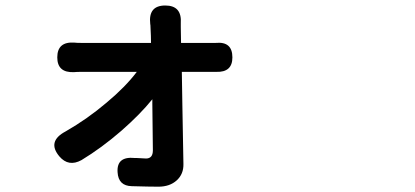

<svg xmlns="http://www.w3.org/2000/svg" viewBox="-20 -622 1540 712"><path d="M567.4 70.3Q535.2 70.3 468.8 68.4Q418.9 67.4 416 16.6Q412.1 -43 479.5 -36.1Q481.4 -36.1 486.3 -36.1Q511.7 -34.2 521.5 -34.2Q546.9 -34.2 546.9 -64.5Q546.9 -108.4 544.9 -238.3Q544.9 -249 544.9 -253.9Q500 -198.2 429.7 -136.7Q356.4 -73.2 282.2 -28.3Q234.4 -2 200.2 -42Q153.3 -97.7 223.6 -134.8Q303.7 -180.7 375 -241.2Q445.3 -299.8 487.3 -355.5H282.2Q263.7 -355.5 254.9 -354.5Q192.4 -351.6 192.4 -409.2Q192.4 -468.8 256.8 -463.9Q264.6 -462.9 279.3 -462.9H409.2H540Q540 -486.3 538.1 -521.5Q538.1 -529.3 537.1 -533.2Q529.3 -601.6 592.8 -601.6Q655.3 -601.6 650.4 -535.2Q650.4 -528.3 650.4 -521.5L651.4 -462.9H763.7Q772.5 -462.9 780.3 -462.9Q841.8 -468.8 841.8 -409.2Q841.8 -353.5 782.2 -355.5Q775.4 -355.5 768.6 -355.5H654.3Q655.3 -317.4 656.2 -236.3Q659.2 -78.1 660.2 -13.7Q661.1 23.4 635.3 46.9Q609.4 70.3 567.4 70.3Z"/></svg>

Font: Bpmf GenSen Rounded B
Style: B
Weight: 700
Foundry: But Ko
Version: Version 1.320